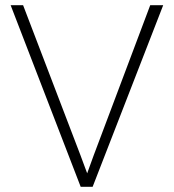

<svg xmlns="http://www.w3.org/2000/svg" viewBox="-20 -720 670 740"><path d="M291 0 21 -700H69L290 -122Q299 -99 305 -81.5Q311 -64 316 -52Q320 -64 326.5 -81Q333 -98 341 -121L559 -700H609L337 0Z"/></svg>

Font: Readex Pro Light
Style: Regular
Weight: 300
Designer: Bonnie Shaver-Troup, Thomas Jockin
Foundry: Lexend
Version: Version 1.200; ttfautohint (v1.8.3)